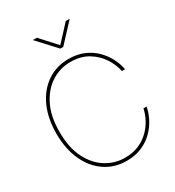

<svg xmlns="http://www.w3.org/2000/svg" viewBox="-223 -1080 1106 1215"><g transform="rotate(-30 330.0 -472.5)"><path d="M342.8 7.8Q253.4 7.8 185.3 -38.6Q117.2 -85 79.1 -168.5Q41 -252 41 -363.3Q41 -475.1 79.1 -558.6Q117.2 -642.1 185.3 -688.7Q253.4 -735.4 342.8 -735.4Q406.7 -735.4 455.8 -713.6Q504.9 -691.9 539.3 -656.5Q573.7 -621.1 594 -580.1Q614.3 -539.1 621.1 -500H598.1Q588.4 -549.8 556.9 -598.9Q525.4 -647.9 471.9 -680.4Q418.5 -712.9 342.8 -712.9Q268.1 -712.9 204.6 -672.6Q141.1 -632.3 102.3 -554.4Q63.5 -476.6 63.5 -363.3Q63.5 -249 102.3 -171.4Q141.1 -93.8 204.6 -54.2Q268.1 -14.6 342.8 -14.6Q399.4 -14.6 443.6 -33.7Q487.8 -52.7 519.5 -84Q551.3 -115.2 571 -152.8Q590.8 -190.4 598.1 -227.5H621.1Q614.3 -189 594 -147.9Q573.7 -106.9 539.3 -71.5Q504.9 -36.1 455.8 -14.2Q406.7 7.8 342.8 7.8ZM237.3 -951.7 342.3 -836.9 448.7 -951.7H477.1V-951.2L353 -817.9H331.5L208.5 -951.2V-951.7Z"/></g></svg>

Font: Inter Display Thin
Style: Regular
Weight: 100
Designer: Rasmus Andersson
Foundry: rsms
Version: Version 4.000;git-a52131595